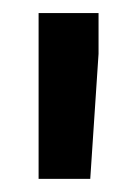

<svg xmlns="http://www.w3.org/2000/svg" viewBox="-20 -770 208 294"><path d="M118.2 -496.1H39.1V-750H130.9V-687.5Z"/></svg>

Font: Heebo Medium
Style: Regular
Weight: 500
Designer: Oded Ezer
Foundry: Meir Sadan
Version: Version 2.001; ttfautohint (v1.5.14-ce02) -l 8 -r 50 -G 200 